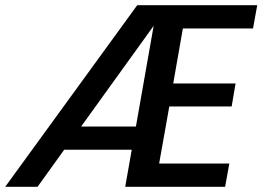

<svg xmlns="http://www.w3.org/2000/svg" viewBox="-60 -716 1006 736"><path d="M251 -231H461L529 -617ZM641 -607 604 -396H843L828 -308H589L550 -89H819L803 0H420L445 -142H186L84 0H-40L466 -696H926L910 -607Z"/></svg>

Font: SVN-Poppins Medium
Style: Italic
Weight: 500
Italic angle: -10°
Designer: Ninad Kale (Devanagari), Jonny Pinhorn (Latin)
Foundry: Indian Type Foundry
Version: Version 3.002 2017; ttfautohint (v1.8.3)